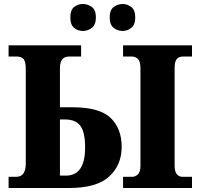

<svg xmlns="http://www.w3.org/2000/svg" viewBox="-20 -941 997 961"><path d="M594 -786Q617 -786 637 -801.5Q657 -817 657 -854Q657 -891 637 -906Q617 -921 594 -921Q569 -921 549 -906Q529 -891 529 -854Q529 -817 549 -801.5Q569 -786 594 -786ZM395 -786Q419 -786 439.5 -801.5Q460 -817 460 -854Q460 -891 439.5 -906Q419 -921 395 -921Q370 -921 351 -906Q332 -891 332 -854Q332 -817 351 -801.5Q370 -786 395 -786ZM23 0H325Q464 0 526.5 -57.5Q589 -115 589 -206Q589 -298 533.5 -351Q478 -404 344 -404H280V-600Q280 -658 325 -658H386V-714H23V-658H65Q85 -658 97 -646.5Q109 -635 109 -595V-122Q109 -56 61 -56H23ZM596 0H941V-56H895Q854 -56 854 -112V-599Q854 -634 865 -646Q876 -658 895 -658H941V-714H596V-658H641Q657 -658 670 -646Q683 -634 683 -599V-111Q683 -80 670 -68Q657 -56 641 -56H596ZM280 -62V-343H306Q358 -343 382 -311.5Q406 -280 406 -203Q406 -62 310 -62Z"/></svg>

Font: Noto Serif SemiCondensed Extra
Style: Regular
Weight: 800
Width: 4
Designer: Monotype Design Team
Foundry: Monotype Imaging Inc.
Version: Version 1.002